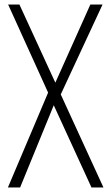

<svg xmlns="http://www.w3.org/2000/svg" viewBox="-20 -830 492 850"><path d="M15 0 193 -420 16 -810H66L225 -464L380 -810H434L249 -412L438 0H385L218 -364L69 0Z"/></svg>

Font: Oswald ExtraLight
Style: Regular
Weight: 250
Designer: Vernon Adams
Foundry: Vernon Adams
Version: Version 4.103;gftools[0.9.33.dev8+g029e19f]